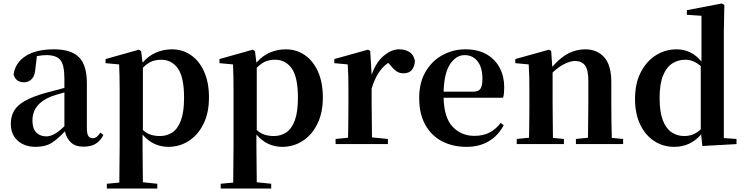

<svg xmlns="http://www.w3.org/2000/svg" viewBox="-20 -839 4336 1118"><path d="M465.8 15.1Q420.4 15.1 394 -8.5Q367.7 -32.2 357.9 -74.2Q317.4 -30.3 280.8 -7.1Q244.1 16.1 187 16.1Q124 16.1 83.5 -19.5Q43 -55.2 43 -118.2Q43 -161.1 61.8 -193.6Q80.6 -226.1 124.8 -251.2Q168.9 -276.4 245.1 -297.9L355 -327.1V-380.9Q355 -461.4 331.3 -489.7Q307.6 -518.1 250 -518.1Q225.1 -518.1 194.8 -512.2L186 -439Q183.1 -396.5 164.3 -378.2Q145.5 -359.9 120.1 -359.9Q71.3 -359.9 59.1 -405.8Q68.8 -473.6 129.2 -512.7Q189.5 -551.8 294.9 -551.8Q394.5 -551.8 440.2 -505.6Q485.8 -459.5 485.8 -356V-95.2Q485.8 -59.6 494.6 -46.9Q503.4 -34.2 520 -34.2Q531.2 -34.2 541.3 -40.8Q551.3 -47.4 564.9 -66.9L582 -53.2Q564 -17.1 535.9 -1Q507.8 15.1 465.8 15.1ZM355 -104V-300.8Q332.5 -294.9 312.3 -288.6Q292 -282.2 276.9 -276.9Q223.6 -255.4 196.3 -220.7Q168.9 -186 168.9 -136.2Q168.9 -90.3 191.2 -67.6Q213.4 -44.9 250 -44.9Q270 -44.9 294.2 -56.9Q318.4 -68.8 355 -104Z M960 16.1Q918.5 16.1 880.6 -0.7Q842.8 -17.6 810.1 -55.2V13.2L812 222.2L896 231V258.8H602.1V231L674.8 224.1L676.8 14.2V-309.1Q676.8 -358.4 676 -392.8Q675.3 -427.2 673.8 -463.9L594.7 -471.2V-495.1L789.1 -549.8L801.8 -541L810.1 -474.1Q845.2 -514.6 889.2 -533.2Q933.1 -551.8 981 -551.8Q1042 -551.8 1090.8 -518.8Q1139.6 -485.8 1168.2 -422.9Q1196.8 -359.9 1196.8 -271Q1196.8 -182.1 1165 -117.7Q1133.3 -53.2 1079.6 -18.6Q1025.9 16.1 960 16.1ZM812 -444.8V-82Q835 -61.5 858.9 -54.2Q882.8 -46.9 912.1 -46.9Q952.6 -46.9 984.1 -68.1Q1015.6 -89.4 1033.7 -138.2Q1051.8 -187 1051.8 -270Q1051.8 -389.2 1015.9 -440.2Q980 -491.2 918 -491.2Q891.6 -491.2 866.5 -482.4Q841.3 -473.6 812 -444.8Z M1623 16.1Q1581.5 16.1 1543.7 -0.7Q1505.9 -17.6 1473.1 -55.2V13.2L1475.1 222.2L1559.1 231V258.8H1265.1V231L1337.9 224.1L1339.8 14.2V-309.1Q1339.8 -358.4 1339.1 -392.8Q1338.4 -427.2 1336.9 -463.9L1257.8 -471.2V-495.1L1452.1 -549.8L1464.8 -541L1473.1 -474.1Q1508.3 -514.6 1552.2 -533.2Q1596.2 -551.8 1644 -551.8Q1705.1 -551.8 1753.9 -518.8Q1802.7 -485.8 1831.3 -422.9Q1859.9 -359.9 1859.9 -271Q1859.9 -182.1 1828.1 -117.7Q1796.4 -53.2 1742.7 -18.6Q1689 16.1 1623 16.1ZM1475.1 -444.8V-82Q1498 -61.5 1522 -54.2Q1545.9 -46.9 1575.2 -46.9Q1615.7 -46.9 1647.2 -68.1Q1678.7 -89.4 1696.8 -138.2Q1714.8 -187 1714.8 -270Q1714.8 -389.2 1679 -440.2Q1643.1 -491.2 1581.1 -491.2Q1554.7 -491.2 1529.5 -482.4Q1504.4 -473.6 1475.1 -444.8Z M2004.9 0H1934.1V-29.8L2006.8 -37.1Q2007.3 -65.9 2007.8 -101.6Q2008.3 -137.2 2008.5 -172.4Q2008.8 -207.5 2008.8 -234.9V-310.1Q2008.8 -360.4 2008.1 -393.8Q2007.3 -427.2 2004.9 -463.9L1926.8 -471.2V-495.1L2123 -549.8L2135.7 -542L2144 -402.8Q2168 -474.1 2213.1 -512.9Q2258.3 -551.8 2304.7 -551.8Q2337.9 -551.8 2363 -536.9Q2388.2 -522 2396 -484.9Q2394.5 -452.6 2378.7 -432.4Q2362.8 -412.1 2329.1 -412.1Q2304.2 -412.1 2285.9 -426Q2267.6 -439.9 2249 -463.9L2240.7 -473.1Q2208 -450.7 2184.6 -415Q2161.1 -379.4 2144 -323.2V-234.9L2146 -39.1L2238.8 -29.8V0Z M2696.8 16.1Q2615.7 16.1 2553.5 -16.6Q2491.2 -49.3 2456.1 -112.8Q2420.9 -176.3 2420.9 -269Q2420.9 -358.9 2458.5 -422.1Q2496.1 -485.4 2557.4 -518.6Q2618.7 -551.8 2689.9 -551.8Q2763.2 -551.8 2813.7 -522.5Q2864.3 -493.2 2890.1 -443.1Q2916 -393.1 2916 -331.1Q2916 -312 2914.6 -297.9Q2913.1 -283.7 2909.7 -270H2563Q2565.9 -152.3 2616.5 -100.1Q2667 -47.9 2741.7 -47.9Q2794.9 -47.9 2831.8 -67.9Q2868.7 -87.9 2895 -123L2913.1 -109.9Q2881.3 -49.3 2826.2 -16.6Q2771 16.1 2696.8 16.1ZM2563 -305.2H2733.9Q2766.1 -305.2 2777.6 -322.3Q2789.1 -339.4 2789.1 -379.9Q2789.1 -445.8 2761 -481.9Q2732.9 -518.1 2685.1 -518.1Q2636.7 -518.1 2601.6 -466.6Q2566.4 -415 2563 -305.2Z M3402.8 0H3333.5V-29.8L3403.8 -37.1L3405.8 -234.9V-370.1Q3405.8 -433.1 3386.2 -458.5Q3366.7 -483.9 3328.6 -483.9Q3303.2 -483.9 3269.3 -468Q3235.4 -452.1 3197.8 -417V-234.9L3199.7 -36.1L3263.7 -29.8V0H2988.8V-29.8L3060.5 -37.1Q3061 -65.4 3061.5 -101.1Q3062 -136.7 3062.3 -172.1Q3062.5 -207.5 3062.5 -234.9V-310.1Q3062.5 -359.4 3061.8 -393.3Q3061 -427.2 3058.6 -463.9L2980.5 -471.2V-495.1L3176.8 -549.8L3189.5 -542L3195.8 -450.2Q3246.1 -506.8 3292.2 -529.3Q3338.4 -551.8 3387.7 -551.8Q3456.5 -551.8 3498 -505.9Q3539.6 -460 3539.6 -360.8V-234.9Q3539.6 -191.4 3540.3 -135Q3541 -78.6 3542.5 -36.1L3608.4 -29.8V0Z M4069.8 11.2 4062.5 -56.2Q4000 16.1 3905.8 16.1Q3841.3 16.1 3789.6 -17.6Q3737.8 -51.3 3707.8 -113.8Q3677.7 -176.3 3677.7 -263.2Q3677.7 -352.5 3710.7 -417.2Q3743.7 -481.9 3798.6 -516.8Q3853.5 -551.8 3919.9 -551.8Q4005.4 -551.8 4064.5 -481V-747.1L3979.5 -752.9V-779.8L4183.6 -818.8L4197.8 -810.1L4194.8 -652.8V-35.2L4268.6 -29.8V0ZM4060.5 -85.9V-454.1Q4038.1 -473.6 4015.6 -482.4Q3993.2 -491.2 3969.7 -491.2Q3929.2 -491.2 3895.3 -470Q3861.3 -448.7 3841.1 -399.9Q3820.8 -351.1 3820.8 -268.1Q3820.8 -188 3839.4 -139.4Q3857.9 -90.8 3890.4 -68.8Q3922.9 -46.9 3963.9 -46.9Q3990.7 -46.9 4014.4 -55.9Q4038.1 -64.9 4060.5 -85.9Z"/></svg>

Font: Source Han Serif TW
Style: Bold
Weight: 700
Designer: Ryoko NISHIZUKA Ë•øÂ°öÊ∂ºÂ≠ê (kana & ideographs); Frank Grie√ühammer (Latin, Greek & Cyrillic); Wenlong ZHANG Âº†ÊñáÈæô 
Foundry: Adobe
Version: Version 2.003;hotconv 1.1.1;makeotfexe 2.6.0